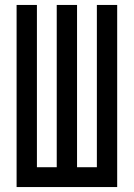

<svg xmlns="http://www.w3.org/2000/svg" viewBox="-20 -755 540 775"><path d="M47 0V-735H129V-80H209V-735H291V-80H371V-735H453V0Z"/></svg>

Font: Iosevka Fixed Medium
Style: Regular
Weight: 500
Monospace: yes
Designer: Belleve Invis
Foundry: Belleve Invis
Version: Version 32.3.0